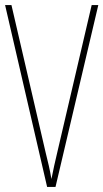

<svg xmlns="http://www.w3.org/2000/svg" viewBox="-20 -734 406 754"><path d="M366 -714 198 0H165L0 -714H25L159 -136Q166 -108 171.5 -84Q177 -60 182 -31Q188 -60 193 -84Q198 -108 205 -136L340 -714Z"/></svg>

Font: Noto Sans ExtraCondensed Thin
Style: Regular
Weight: 100
Width: 2
Designer: Monotype Design Team
Foundry: Monotype Imaging Inc.
Version: Version 2.013; ttfautohint (v1.8.4.7-5d5b)